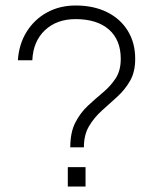

<svg xmlns="http://www.w3.org/2000/svg" viewBox="-20 -678 556 698"><path d="M235.5 -142.5H285Q285 -188 303.8 -219.5Q322.5 -251 350.5 -276Q378.5 -301 406.2 -326.2Q434 -351.5 452.8 -384Q471.5 -416.5 471.5 -464Q471.5 -522.5 444.5 -566.2Q417.5 -610 368.8 -634Q320 -658 255 -658Q197 -658 151 -632.8Q105 -607.5 77 -562.8Q49 -518 45 -459H97.5Q100.5 -527.5 143.2 -568Q186 -608.5 255 -608.5Q332.5 -608.5 375.8 -570.8Q419 -533 419 -464Q419 -421.5 400.5 -393.2Q382 -365 354.5 -342Q327 -319 299.8 -293.8Q272.5 -268.5 254 -232.8Q235.5 -197 235.5 -142.5ZM291 0V-70.5H226.5V0Z"/></svg>

Font: Overused Grotesk Light
Style: Regular
Weight: 300
Designer: RandomMaerks
Version: Version 0.005